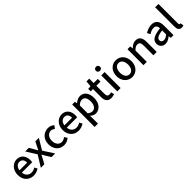

<svg xmlns="http://www.w3.org/2000/svg" viewBox="419 -2627 4680 4680"><g transform="rotate(-45 2759.0 -287.0)"><path d="M317 14C388 14 452 -11 502 -45L462 -118C422 -92 380 -77 331 -77C236 -77 170 -140 161 -245H518C521 -259 524 -281 524 -304C524 -459 445 -564 299 -564C171 -564 48 -454 48 -275C48 -93 166 14 317 14ZM160 -325C171 -421 232 -473 301 -473C381 -473 424 -419 424 -325Z M571 0H691L755 -117C772 -150 789 -183 806 -214H811C831 -183 850 -149 868 -117L940 0H1065L888 -275L1053 -551H933L875 -440C859 -409 844 -378 830 -347H825C807 -378 790 -409 773 -440L708 -551H583L748 -287Z M1369 14C1432 14 1497 -10 1548 -55L1500 -132C1467 -103 1426 -82 1380 -82C1289 -82 1225 -158 1225 -275C1225 -391 1291 -469 1384 -469C1421 -469 1452 -452 1482 -426L1539 -501C1499 -536 1448 -564 1378 -564C1233 -564 1106 -458 1106 -275C1106 -92 1220 14 1369 14Z M1866 14C1937 14 2001 -11 2051 -45L2011 -118C1971 -92 1929 -77 1880 -77C1785 -77 1719 -140 1710 -245H2067C2070 -259 2073 -281 2073 -304C2073 -459 1994 -564 1848 -564C1720 -564 1597 -454 1597 -275C1597 -93 1715 14 1866 14ZM1709 -325C1720 -421 1781 -473 1850 -473C1930 -473 1973 -419 1973 -325Z M2202 223H2317V45L2314 -49C2360 -9 2410 14 2458 14C2582 14 2695 -95 2695 -284C2695 -454 2617 -564 2478 -564C2416 -564 2356 -530 2308 -490H2306L2296 -551H2202ZM2436 -83C2403 -83 2360 -96 2317 -132V-401C2363 -445 2404 -468 2447 -468C2539 -468 2576 -397 2576 -282C2576 -154 2516 -83 2436 -83Z M2994 14C3034 14 3072 3 3102 -7L3081 -92C3065 -86 3041 -79 3023 -79C2965 -79 2942 -113 2942 -179V-458H3085V-551H2942V-703H2846L2833 -551L2747 -544V-458H2827V-180C2827 -64 2871 14 2994 14Z M3205 0H3320V-551H3205ZM3263 -653C3305 -653 3334 -680 3334 -723C3334 -763 3305 -791 3263 -791C3220 -791 3191 -763 3191 -723C3191 -680 3220 -653 3263 -653Z M3714 14C3850 14 3972 -92 3972 -275C3972 -458 3850 -564 3714 -564C3577 -564 3454 -458 3454 -275C3454 -92 3577 14 3714 14ZM3714 -82C3627 -82 3573 -158 3573 -275C3573 -391 3627 -469 3714 -469C3800 -469 3854 -391 3854 -275C3854 -158 3800 -82 3714 -82Z M4108 0H4223V-390C4272 -439 4306 -464 4357 -464C4422 -464 4450 -427 4450 -332V0H4565V-346C4565 -486 4513 -564 4396 -564C4321 -564 4264 -524 4214 -474H4212L4202 -551H4108Z M4862 14C4928 14 4987 -20 5037 -63H5041L5050 0H5144V-331C5144 -478 5081 -564 4944 -564C4856 -564 4779 -528 4722 -492L4765 -414C4812 -444 4866 -470 4924 -470C5005 -470 5028 -414 5029 -351C4800 -326 4700 -265 4700 -146C4700 -49 4767 14 4862 14ZM4897 -78C4848 -78 4811 -100 4811 -155C4811 -216 4866 -258 5029 -277V-143C4984 -101 4945 -78 4897 -78Z M5421 14C5450 14 5469 9 5483 3L5469 -84C5458 -82 5454 -82 5449 -82C5435 -82 5422 -93 5422 -124V-797H5307V-130C5307 -40 5338 14 5421 14Z"/></g></svg>

Font: GenYoGothic2 TW M
Style: Regular
Weight: 500
Version: Version 2.100;PS 2.1;hotconv 16.6.51;makeotf.lib2.5.65220 DE